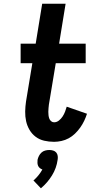

<svg xmlns="http://www.w3.org/2000/svg" viewBox="-20 -755 540 1033"><path d="M271 8Q243 8 217.5 2Q192 -4 172 -19Q152 -34 139 -56Q126 -78 120.5 -103Q115 -128 115.5 -155Q116 -182 120 -209L154 -415H91V-520H172L207 -735H333L298 -520H441V-415H280L243 -192Q242 -182 241 -172.5Q240 -163 240 -153.5Q240 -144 241 -135Q242 -126 245 -117.5Q248 -109 255 -103Q262 -97 271 -97Q285 -97 297 -106.5Q309 -116 317 -128.5Q325 -141 330 -154Q335 -167 339 -181L448 -143Q442 -124 433 -105Q424 -86 411.5 -68.5Q399 -51 383.5 -36Q368 -21 349.5 -11Q331 -1 310.5 3.5Q290 8 271 8ZM200 258 160 216Q175 203 187 188Q199 173 208 157Q200 154 194 149Q188 144 185 137Q182 130 181.5 122Q181 114 182 105Q184 95 189.5 84Q195 73 203.5 65.5Q212 58 223 55Q234 52 245 52Q256 52 266 55Q276 58 282.5 65.5Q289 73 290.5 84Q292 95 290 105Q287 127 279.5 148Q272 169 260 188.5Q248 208 233 225.5Q218 243 200 258Z"/></svg>

Font: Iosevka Curly Extrabold
Style: Italic
Weight: 800
Italic angle: -9°
Monospace: yes
Designer: Belleve Invis
Foundry: Belleve Invis
Version: Version 22.1.2; ttfautohint (v1.8.4)